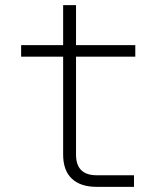

<svg xmlns="http://www.w3.org/2000/svg" viewBox="-20 -725 640 745"><path d="M355 0Q292 0 258.5 -32Q225 -64 225 -125V-505H62V-550H225V-705H275V-550H505V-505H275V-125Q275 -45 355 -45H500V0Z"/></svg>

Font: JetBrains Mono NL Thin
Style: Regular
Weight: 100
Monospace: yes
Designer: Philipp Nurullin, Konstantin Bulenkov
Foundry: JetBrains
Version: Version 2.305; ttfautohint (v1.8.4.7-5d5b)